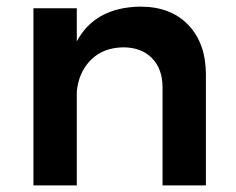

<svg xmlns="http://www.w3.org/2000/svg" viewBox="-20 -560 712 580"><path d="M404 -540Q496 -540 549 -484.5Q602 -429 602 -334V0H471V-296Q471 -352 439 -384.5Q407 -417 352 -417Q292 -416 255 -379.5Q218 -343 212 -284V0H81V-535H212V-435Q267 -538 404 -540Z"/></svg>

Font: Montserrat arm Medium
Style: Regular
Weight: 500
Designer: Julieta Ulanovsky
Foundry: Julieta Ulanovsky
Version: Version 6.000;PS 006.000;hotconv 1.0.88;makeotf.lib2.5.64775